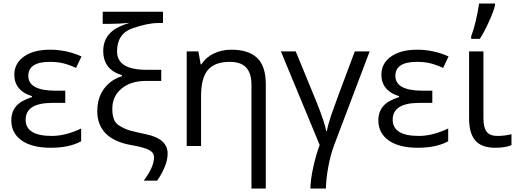

<svg xmlns="http://www.w3.org/2000/svg" viewBox="-20 -826 2930 1086"><path d="M125 -148.9Q125 -57.1 273.4 -57.1Q350.1 -57.1 439 -99.1V-26.9Q372.1 9.8 266.6 9.8Q161.1 9.8 102.5 -31.5Q43.9 -72.8 43.9 -145Q43.9 -192.9 70.8 -224.9Q97.7 -256.8 161.1 -276.9V-282.2Q113.3 -295.9 87.2 -326.9Q61 -357.9 61 -402.8Q61 -467.8 115.7 -506.3Q170.4 -544.9 263.2 -544.9Q356 -544.9 440.9 -506.8L410.2 -441.9Q364.3 -462.4 332.5 -469.2Q300.8 -476.1 262.2 -476.1Q140.1 -476.1 140.1 -397Q140.1 -313 294.9 -313H349.1V-244.1H276.9Q125 -244.1 125 -148.9Z M851.1 64Q851.1 37.1 823 22.2Q794.9 7.3 725.1 -4.9Q627.4 -21.5 578.9 -70.3Q530.3 -119.1 530.3 -196.3Q530.3 -273.4 568.8 -324.7Q607.4 -376 669.9 -395V-400.9Q564 -432.1 564 -538.1Q564 -595.2 597.9 -633.8Q631.8 -672.4 712.9 -696.8Q650.4 -690.9 594.2 -690.9H561V-759.8H901.9V-695.8H877Q813.5 -695.8 727.8 -665.3Q642.1 -634.8 642.1 -535.2Q642.1 -431.2 809.1 -431.2H892.1V-368.2H805.2Q719.2 -368.2 667.2 -324.7Q615.2 -281.2 615.2 -210.9Q615.2 -140.6 650.6 -117.9Q686 -95.2 719 -86.7Q752 -78.1 807.1 -66.4Q928.2 -41 928.2 43Q928.2 108.4 869.1 195.8H793Q851.1 118.2 851.1 64Z M1402.3 240.2V-346.2Q1402.3 -411.6 1372.6 -443.8Q1342.8 -476.1 1279.3 -476.1Q1195.3 -476.1 1156.2 -430.7Q1117.2 -385.3 1117.2 -280.8V0H1036.1V-535.2H1102.1L1115.2 -461.9H1119.1Q1144 -501.5 1189 -523.2Q1233.9 -544.9 1289.1 -544.9Q1385.7 -544.9 1434.6 -498.3Q1483.4 -451.7 1483.4 -349.1V240.2Z M1823.7 240.2H1735.8Q1735.8 193.4 1751.5 121.6Q1767.1 49.8 1788.1 -5.9L1568.8 -535.2H1652.8L1770 -250Q1815.9 -135.3 1825.2 -85H1829.1Q1834.5 -118.2 1853.5 -175Q1872.6 -231.9 1986.8 -535.2H2070.8L1873 -13.2Q1849.6 47.4 1836.7 118.7Q1823.7 189.9 1823.7 240.2Z M2201.2 -148.9Q2201.2 -57.1 2349.6 -57.1Q2426.3 -57.1 2515.1 -99.1V-26.9Q2448.2 9.8 2342.8 9.8Q2237.3 9.8 2178.7 -31.5Q2120.1 -72.8 2120.1 -145Q2120.1 -192.9 2147 -224.9Q2173.8 -256.8 2237.3 -276.9V-282.2Q2189.5 -295.9 2163.3 -326.9Q2137.2 -357.9 2137.2 -402.8Q2137.2 -467.8 2191.9 -506.3Q2246.6 -544.9 2339.4 -544.9Q2432.1 -544.9 2517.1 -506.8L2486.3 -441.9Q2440.4 -462.4 2408.7 -469.2Q2377 -476.1 2338.4 -476.1Q2216.3 -476.1 2216.3 -397Q2216.3 -313 2371.1 -313H2425.3V-244.1H2353Q2201.2 -244.1 2201.2 -148.9Z M2633.3 -154.8V-535.2H2714.4V-157.2Q2714.4 -106.4 2731.9 -82Q2749.5 -57.6 2792.5 -57.1Q2835 -57.1 2873 -66.9V-4.9Q2837.9 9.8 2782.2 9.8Q2703.6 9.8 2668.5 -31.2Q2633.3 -72.3 2633.3 -154.8ZM2779.8 -806.2V-794.9Q2771 -758.8 2744.6 -701.2Q2718.3 -643.6 2693.8 -606H2645V-620.1Q2673.8 -697.8 2689.9 -806.2Z"/></svg>

Font: OpenSans
Style: Regular
Weight: 400
Foundry: Ascender Corporation
Version: Version 1.10